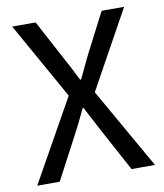

<svg xmlns="http://www.w3.org/2000/svg" viewBox="-76 -719 669 782"><g transform="rotate(-10 258.5 -328.0)"><path d="M15 0 205 -339 27 -656H124L212 -491Q224 -469 236 -446.5Q248 -424 262 -395H266Q280 -424 290.5 -446.5Q301 -469 312 -491L397 -656H490L312 -334L502 0H405L311 -174Q299 -198 285 -223.5Q271 -249 256 -279H252Q238 -249 225.5 -223.5Q213 -198 200 -174L108 0Z"/></g></svg>

Font: Assistant Medium
Style: Regular
Weight: 500
Designer: Hebrew By Ben Nathan, Latin by Paul Hunt
Version: Version 3.000